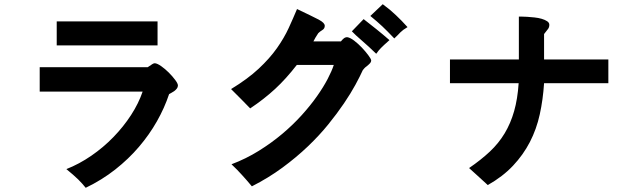

<svg xmlns="http://www.w3.org/2000/svg" viewBox="-20 -782 3040 914"><path d="M250 -566V-680H730V-566ZM827 -375Q827 -367 821.5 -360Q816 -353 809 -348Q802 -343 795 -339.5Q788 -336 785 -334Q763 -268 727 -204.5Q691 -141 641.5 -83Q592 -25 528.5 25Q465 75 388 112Q380 102 371.5 92.5Q363 83 352.5 72.5Q342 62 328 50Q314 38 296 23Q357 -1 414.5 -40.5Q472 -80 520 -129.5Q568 -179 604 -234.5Q640 -290 659 -346H169V-462H683Q699 -473 705.5 -477Q712 -481 717 -481Q729 -480 747.5 -467Q766 -454 783.5 -436.5Q801 -419 814 -401.5Q827 -384 827 -375Z M1834 -591Q1818 -577 1809 -568.5Q1800 -560 1794 -554Q1788 -548 1783 -542Q1778 -536 1771 -526Q1735 -561 1703 -588.5Q1671 -616 1655 -633L1711 -691Q1742 -667 1772.5 -642.5Q1803 -618 1834 -591ZM1920 -653Q1908 -646 1900 -640Q1892 -634 1886 -628Q1880 -622 1873.5 -615Q1867 -608 1857 -599Q1839 -618 1825.5 -631.5Q1812 -645 1800 -656.5Q1788 -668 1774.5 -679.5Q1761 -691 1743 -706L1802 -762Q1821 -748 1836 -735.5Q1851 -723 1864.5 -710Q1878 -697 1891.5 -683.5Q1905 -670 1920 -653ZM1747 -495Q1747 -487 1741 -480.5Q1735 -474 1725 -466Q1718 -461 1715 -457.5Q1712 -454 1707 -448Q1694 -419 1672 -378.5Q1650 -338 1617.5 -290Q1585 -242 1542.5 -189.5Q1500 -137 1445.5 -85Q1391 -33 1324.5 16Q1258 65 1179 105Q1164 87 1153 74.5Q1142 62 1131.5 50.5Q1121 39 1109.5 27Q1098 15 1082 0Q1151 -26 1212 -64Q1273 -102 1324 -145Q1375 -188 1416.5 -234Q1458 -280 1489 -324Q1520 -368 1540 -406.5Q1560 -445 1569 -473H1393Q1342 -407 1289.5 -358.5Q1237 -310 1171 -266Q1159 -278 1148.5 -289Q1138 -300 1127.5 -310.5Q1117 -321 1105.5 -332.5Q1094 -344 1080 -358Q1159 -406 1211.5 -455Q1264 -504 1298.5 -553Q1333 -602 1354.5 -649Q1376 -696 1394 -739Q1431 -721 1456.5 -709Q1482 -697 1497.5 -688.5Q1513 -680 1519.5 -673Q1526 -666 1526 -659Q1526 -646 1514.5 -639Q1503 -632 1495 -624Q1487 -612 1482 -603.5Q1477 -595 1472 -585H1603Q1610 -594 1617 -599.5Q1624 -605 1633 -605Q1647 -603 1666 -588.5Q1685 -574 1702.5 -555.5Q1720 -537 1733 -519.5Q1746 -502 1747 -495Z M2876 -386H2570Q2565 -308 2549.5 -237.5Q2534 -167 2502.5 -106Q2471 -45 2422 7Q2373 59 2302 99Q2280 79 2254.5 55.5Q2229 32 2213 18Q2270 -21 2312 -60.5Q2354 -100 2382.5 -147.5Q2411 -195 2427.5 -253Q2444 -311 2449 -386H2122V-499H2450V-703Q2451 -703 2462 -703Q2473 -703 2489 -702Q2505 -701 2524 -699Q2543 -697 2558.5 -692.5Q2574 -688 2584.5 -681Q2595 -674 2595 -664Q2595 -653 2589.5 -645Q2584 -637 2570 -620V-499H2876Z"/></svg>

Font: D2Coding
Style: Bold
Weight: 700
Monospace: yes
Designer: Yong-Rak Park; Jeong-Hwan Yoon; Sang-Min Lee;
Foundry: NHN Corporation
Version: Version 1.3.2; Build 20180524